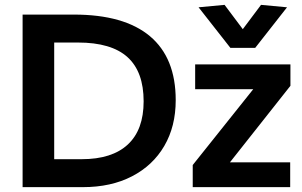

<svg xmlns="http://www.w3.org/2000/svg" viewBox="-20 -770 1241 790"><path d="M73 0V-710H284Q491 -710 597 -621Q703 -532 703 -358Q703 -250 656 -169.5Q609 -89 523 -44.5Q437 0 321 0ZM203 -115H316Q441 -115 506 -175.5Q571 -236 571 -353Q571 -475 504.5 -535Q438 -595 301 -595H203ZM773 0V-91L1022 -403H783V-505H1175V-417L926 -102H1174V0ZM928 -573 797 -740 904 -750 979 -650 1054 -750 1161 -740 1030 -573Z"/></svg>

Font: Livvic SemiBold
Style: Regular
Weight: 600
Designer: Jacques Le Bailly, Baron von Fonthausen
Version: Version 1.001; ttfautohint (v1.8.2)